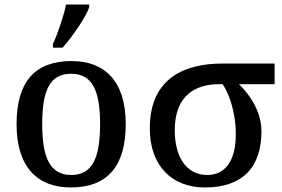

<svg xmlns="http://www.w3.org/2000/svg" viewBox="-20 -816 1242 846"><path d="M213 -606H256C298 -653 360 -743 373 -784V-796H271C261 -745 233 -665 213 -621ZM292 10C451 10 534 -81 534 -269C534 -457 443 -547 295 -547C135 -547 53 -457 53 -269C53 -81 144 10 292 10ZM294 -45C200 -45 166 -122 166 -269C166 -417 199 -491 293 -491C387 -491 421 -417 421 -269C421 -122 388 -45 294 -45Z M883 10C1049 10 1132 -79 1132 -238C1132 -332 1071 -409 1033 -445H1190V-536H960C799 -536 640 -476 640 -250C640 -88 735 10 883 10ZM893 -45C801 -45 750 -125 750 -242C750 -400 847 -445 943 -445H961C984 -413 1019 -330 1019 -225C1019 -108 973 -45 893 -45Z"/></svg>

Font: Noto Serif Thai Medium
Style: Regular
Weight: 500
Designer: Monotype Design Team
Foundry: Monotype Imaging Inc.
Version: Version 1.901;PS 001.901;hotconv 1.0.88;makeotf.lib2.5.64775